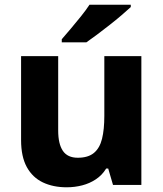

<svg xmlns="http://www.w3.org/2000/svg" viewBox="-20 -786 693 816"><path d="M580.8 -547.5V0H460.3L439.9 -69.7H431.2Q414.2 -41.7 387.5 -24Q360.9 -6.3 329.2 1.8Q297.5 10 263.2 10Q206 10 162.1 -10.8Q118.3 -31.7 93.9 -76Q69.6 -120.4 69.6 -190.4V-547.5H227.3V-231.4Q227.3 -174.2 247.2 -144.9Q267.1 -115.6 310.6 -115.6Q354.4 -115.6 379.1 -136Q403.9 -156.5 413.7 -196.3Q423.4 -236.1 423.4 -293.4V-547.5ZM535.8 -756Q520.8 -742 497 -721.7Q473.3 -701.3 445.7 -679.8Q418.2 -658.3 392.3 -638.8Q366.4 -619.3 347 -606H242.5V-619.3Q258.9 -638.3 280.8 -664Q302.6 -689.7 324.3 -716.8Q346.1 -744 360.4 -766H535.8Z"/></svg>

Font: Noto Sans Oriya
Style: Regular
Weight: 400
Designer: Amélie Bonet and Sol Matas
Foundry: Google LLC
Version: Version 2.006